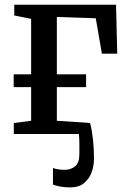

<svg xmlns="http://www.w3.org/2000/svg" viewBox="-20 -568 546 814"><path d="M278.5 226.5Q256 226.5 237.2 223.2Q218.5 220 204.5 214.5V144Q213 148 227.5 150Q242 152 253.5 152Q280 152 298.2 137.2Q316.5 122.5 316.5 86Q316.5 63 316.5 40.5Q316.5 18 314.5 0H38.5V-46.5L112 -56V-198.5H38V-253H112V-488L40.5 -502.5V-548H472L477 -340.5H412L386 -490.5L221 -496V-253H345V-198.5H221V-56L362 -46.5Q370 -15.5 374.2 23.2Q378.5 62 378.5 105Q378.5 135.5 368 163.5Q357.5 191.5 335.5 209Q313.5 226.5 278.5 226.5Z"/></svg>

Font: Merriweather 36pt Medium
Style: Regular
Weight: 500
Version: Version 2.100